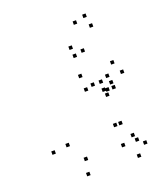

<svg xmlns="http://www.w3.org/2000/svg" viewBox="-152 -935 925 1063"><g transform="rotate(-20 310.0 -403.5)"><path d="M430.3 -182.8V-202.8H410.3V-182.8ZM461.2 -182.8V-202.8H441.2V-182.8ZM493.7 -382.3V-402.3H473.7V-382.3ZM457.3 -382.3V-402.3H437.3V-382.3ZM213.8 -61.8V-81.8H193.8V-61.8ZM145 -168.2V-188.2H125V-168.2ZM345.7 -422.5V-442.5H325.7V-422.5ZM437.8 -388V-408H417.8V-388ZM437.8 -435.3V-455.3H417.8V-435.3ZM389.8 -435.3V-455.3H369.8V-435.3ZM446.2 -355.5V-375.5H426.2V-355.5ZM490.5 -412.5V-432.5H470.5V-412.5ZM341.3 -503.7V-523.7H321.3V-503.7ZM57.5 -156V-176H37.5V-156ZM197.5 21.7V1.7H177.5V21.7ZM553.2 -34.7V-54.7H533.2V-34.7ZM502.5 -97V-117H482.5V-97ZM516 -65.5V-85.5H496V-65.5ZM566.7 -446.8V-466.8H546.7V-446.8ZM533.7 -514.2V-534.2H513.7V-514.2ZM482.2 -453.7V-473.7H462.2V-453.7ZM433.7 -63V-83H413.7V-63ZM496.3 22V2H476.3V22ZM345 -669.2V-689.2H325V-669.2ZM414.8 -791.8V-811.8H394.8V-791.8ZM477.2 -809V-829H457.2V-809ZM492.7 -746V-766H472.7V-746ZM402.3 -631.5V-651.5H382.3V-631.5ZM351 -619.3V-639.3H331V-619.3Z"/></g></svg>

Font: Monaspace Radon Dots Var
Style: Regular
Weight: 400
Designer: Riley Cran and the Lettermatic Team
Version: Version 1.100 (Monaspace Radon Dots)